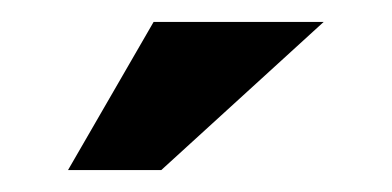

<svg xmlns="http://www.w3.org/2000/svg" viewBox="-20 -644 357 175"><path d="M275 -624 127 -489H42L120 -624Z"/></svg>

Font: Reem Kufi Fun
Style: Bold
Weight: 700
Designer: Khaled Hosny
Version: Version 1.005